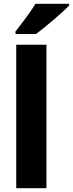

<svg xmlns="http://www.w3.org/2000/svg" viewBox="-20 -997 386 1017"><path d="M346 -967V-977H168C141 -932 95 -873 62 -830V-817H171C222 -855 310 -930 346 -967ZM226 0V-760H66V0Z"/></svg>

Font: Noto Sans Sinhala UI SemiCondensed ExtraBold
Style: Regular
Weight: 800
Width: 4
Designer: Jelle Bosma - Monotype Design Team
Foundry: Monotype Imaging Inc.
Version: Version 2.006